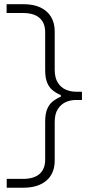

<svg xmlns="http://www.w3.org/2000/svg" viewBox="-20 -782 422 916"><path d="M12 113.5V71.5Q36 71.5 55.8 71.5Q75.5 71.5 89 71.5Q141.5 71.5 168.5 48Q195.5 24.5 195.5 -20.5V-200.5Q195.5 -239 205.2 -262Q215 -285 231.8 -298.2Q248.5 -311.5 270.5 -321V-327.5Q248.5 -337.5 231.8 -350.8Q215 -364 205.2 -387Q195.5 -410 195.5 -449V-628Q195.5 -673 168.5 -696.5Q141.5 -720 89 -720Q76 -720 56.5 -720Q37 -720 11.5 -720V-762H92Q138.5 -762 171.8 -746.8Q205 -731.5 223 -702.5Q241 -673.5 241 -631.5Q241 -613.5 241 -595.2Q241 -577 241 -558.8Q241 -540.5 241 -522.5Q241 -504.5 241 -486.2Q241 -468 241 -450Q241 -411 255.8 -387.8Q270.5 -364.5 293.5 -354.5Q316.5 -344.5 341.5 -344.5H371V-305H341.5Q316.5 -305 293.5 -294.8Q270.5 -284.5 255.8 -261.5Q241 -238.5 241 -199.5Q241 -181 241 -163Q241 -145 241 -126.5Q241 -108 241 -89.8Q241 -71.5 241 -53.2Q241 -35 241 -16.5Q241 46 201.2 79.8Q161.5 113.5 92 113.5Z"/></svg>

Font: Commissioner Thin ExtraLight
Style: Regular
Weight: 250
Version: Version 1.000